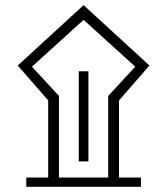

<svg xmlns="http://www.w3.org/2000/svg" viewBox="-20 -719 644 739"><path d="M81.1 -35.6V0H522.5V-35.6H438V-332.5L555.2 -466.8L301.8 -699.2L48.3 -466.8L165.5 -332.5V-35.6ZM396.5 -35.6H207V-349.6L103 -462.4L301.8 -642.6L500.5 -462.4L396.5 -349.6ZM283.2 -444.8V-97.7H320.3V-444.8Z"/></svg>

Font: Estedad Bold
Style: Regular
Weight: 700
Designer: Amin Abedi
Version: Version 7.3